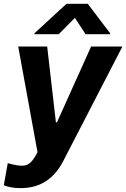

<svg xmlns="http://www.w3.org/2000/svg" viewBox="-34 -792 668 1017"><path d="M74.9 204.5C186.8 204.5 256.4 147.7 302.2 58.9L614.3 -545.5H448.5L267.8 -144.2H262.1L215.9 -545.5H62.5L164.8 14.6L151.3 37.6C132.1 71 111.9 84.5 87 85.6C67.1 86.3 46.2 83.1 7.1 72.4L-13.8 188.9C7.1 198.2 36.2 204.5 74.9 204.5ZM148.1 -610.8H277L362.6 -697.4L419.4 -610.8H548.7L549.4 -615.8L430.8 -772H318.2L148.8 -615.8Z"/></svg>

Font: Margiela Sans
Style: Bold Italic
Weight: 700
Italic angle: -9.39999°
Designer: Stefan Endress, Andreas Faust
Version: Version 1.100;FEAKit 1.0